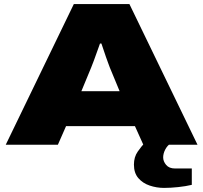

<svg xmlns="http://www.w3.org/2000/svg" viewBox="-20 -708 994 939"><path d="M8 0 341 -688H613L946 0H681L640 -91H303L263 0ZM378 -262H565L517 -378Q514 -386 509 -399.5Q504 -413 498 -430Q492 -447 486.5 -464Q481 -481 476 -495H469Q463 -478 455 -456Q447 -434 439.5 -413Q432 -392 426 -378ZM782 211Q746 211 712 199.5Q678 188 656.5 163Q635 138 635 97Q635 60 653.5 33.5Q672 7 690 -12H816V-8Q798 4 788 23.5Q778 43 778 62Q778 81 792.5 98.5Q807 116 836 116H918V196Q889 203 851.5 207Q814 211 782 211Z"/></svg>

Font: Archivo Expanded Black
Style: Regular
Weight: 900
Width: 7
Designer: Hector Gatti
Foundry: Omnibus-Type
Version: Version 2.001